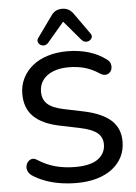

<svg xmlns="http://www.w3.org/2000/svg" viewBox="-62 -995 746 1051"><g transform="rotate(-5 311.0 -469.5)"><path d="M317 9Q271 9 227 2Q183 -5 144 -19.5Q105 -34 74 -55Q59 -66 53.5 -80Q48 -94 50.5 -107.5Q53 -121 62 -131Q71 -141 84 -143.5Q97 -146 113 -135Q158 -106 208 -92.5Q258 -79 317 -79Q402 -79 442.5 -109.5Q483 -140 483 -189Q483 -229 454 -252.5Q425 -276 357 -290L250 -312Q155 -332 108.5 -378Q62 -424 62 -502Q62 -549 81.5 -588Q101 -627 136 -655.5Q171 -684 220 -699Q269 -714 327 -714Q389 -714 443.5 -698Q498 -682 541 -649Q554 -640 558.5 -626.5Q563 -613 560.5 -600Q558 -587 549 -578Q540 -569 526 -567.5Q512 -566 495 -577Q456 -603 415.5 -614.5Q375 -626 326 -626Q277 -626 240.5 -611Q204 -596 184.5 -569Q165 -542 165 -505Q165 -463 192 -438Q219 -413 282 -400L388 -378Q488 -357 537 -313Q586 -269 586 -196Q586 -149 567 -111.5Q548 -74 513 -47Q478 -20 428.5 -5.5Q379 9 317 9ZM228 -770Q218 -758 205.5 -757Q193 -756 183.5 -762.5Q174 -769 171 -779.5Q168 -790 177 -802L258 -915Q270 -933 285.5 -940.5Q301 -948 319 -948Q338 -948 353 -940.5Q368 -933 381 -915L461 -802Q471 -790 468 -779.5Q465 -769 455.5 -762.5Q446 -756 433.5 -757Q421 -758 410 -770L319 -877Z"/></g></svg>

Font: Nunito ExtraLight SemiBold
Style: Regular
Weight: 600
Version: Version 3.602